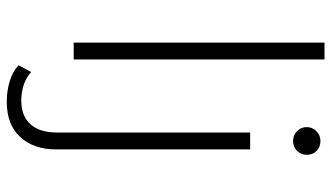

<svg xmlns="http://www.w3.org/2000/svg" viewBox="-226 -556 980 568"><g transform="rotate(90 264.0 -272.0)"><path d="M106 0V-742H156V0ZM281 198Q250 198 221 189.5Q192 181 173 163L193 126Q226 155 278 155Q323 155 347.5 128Q372 101 372 50V-522H422V52Q422 118 385.5 158Q349 198 281 198ZM397 -649Q380 -649 368 -661Q356 -673 356 -689Q356 -706 368 -718Q380 -730 397 -730Q415 -730 426.5 -718.5Q438 -707 438 -690Q438 -673 426.5 -661Q415 -649 397 -649Z"/></g></svg>

Font: MOST Montserrat Light
Style: Regular
Weight: 300
Designer: Julieta Ulanovsky
Foundry: Julieta Ulanovsky
Version: Version 8.000;March 11, 2024;FontCreator 15.0.0.2926 64-bit